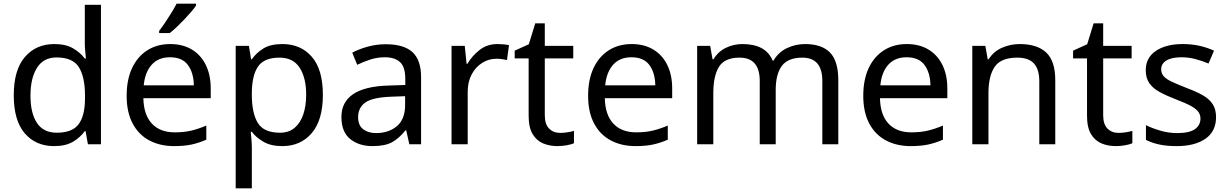

<svg xmlns="http://www.w3.org/2000/svg" viewBox="-20 -786 6690 1046"><path d="M275 10Q175 10 115 -59.5Q55 -129 55 -267Q55 -405 115.5 -475.5Q176 -546 276 -546Q338 -546 377.5 -523Q417 -500 442 -467H448Q447 -480 444.5 -505.5Q442 -531 442 -546V-760H530V0H459L446 -72H442Q418 -38 378 -14Q338 10 275 10ZM289 -63Q374 -63 408.5 -109.5Q443 -156 443 -250V-266Q443 -366 410 -419.5Q377 -473 288 -473Q217 -473 181.5 -416.5Q146 -360 146 -265Q146 -169 181.5 -116Q217 -63 289 -63Z M907 -546Q976 -546 1025.5 -516Q1075 -486 1101.5 -431.5Q1128 -377 1128 -304V-251H761Q763 -160 807.5 -112.5Q852 -65 932 -65Q983 -65 1022.5 -74.5Q1062 -84 1104 -102V-25Q1063 -7 1023 1.5Q983 10 928 10Q852 10 793.5 -21Q735 -52 702.5 -113.5Q670 -175 670 -264Q670 -352 699.5 -415Q729 -478 782.5 -512Q836 -546 907 -546ZM906 -474Q843 -474 806.5 -433.5Q770 -393 763 -321H1036Q1035 -389 1004 -431.5Q973 -474 906 -474ZM1048 -756Q1039 -742 1022 -722Q1005 -702 984.5 -680.5Q964 -659 943.5 -639.5Q923 -620 905 -606H847V-618Q862 -637 879.5 -663Q897 -689 914 -716.5Q931 -744 942 -766H1048Z M1519 -546Q1618 -546 1678.5 -477Q1739 -408 1739 -269Q1739 -132 1678.5 -61Q1618 10 1518 10Q1456 10 1415.5 -13.5Q1375 -37 1352 -68H1346Q1348 -51 1350 -25Q1352 1 1352 20V240H1264V-536H1336L1348 -463H1352Q1376 -498 1415 -522Q1454 -546 1519 -546ZM1503 -472Q1421 -472 1387.5 -426Q1354 -380 1352 -286V-269Q1352 -170 1384.5 -116.5Q1417 -63 1505 -63Q1554 -63 1585.5 -90Q1617 -117 1632.5 -163.5Q1648 -210 1648 -270Q1648 -362 1612.5 -417Q1577 -472 1503 -472Z M2082 -545Q2180 -545 2227 -502Q2274 -459 2274 -365V0H2210L2193 -76H2189Q2154 -32 2115.5 -11Q2077 10 2009 10Q1936 10 1888 -28.5Q1840 -67 1840 -149Q1840 -229 1903 -272.5Q1966 -316 2097 -320L2188 -323V-355Q2188 -422 2159 -448Q2130 -474 2077 -474Q2035 -474 1997 -461.5Q1959 -449 1926 -433L1899 -499Q1934 -518 1982 -531.5Q2030 -545 2082 -545ZM2108 -259Q2008 -255 1969.5 -227Q1931 -199 1931 -148Q1931 -103 1958.5 -82Q1986 -61 2029 -61Q2097 -61 2142 -98.5Q2187 -136 2187 -214V-262Z M2690 -546Q2705 -546 2722.5 -544.5Q2740 -543 2753 -540L2742 -459Q2729 -462 2713.5 -464Q2698 -466 2684 -466Q2643 -466 2607 -443.5Q2571 -421 2549.5 -380.5Q2528 -340 2528 -286V0H2440V-536H2512L2522 -438H2526Q2552 -482 2593 -514Q2634 -546 2690 -546Z M3032 -62Q3052 -62 3073 -65.5Q3094 -69 3107 -73V-6Q3093 1 3067 5.5Q3041 10 3017 10Q2975 10 2939.5 -4.5Q2904 -19 2882 -55Q2860 -91 2860 -156V-468H2784V-510L2861 -545L2896 -659H2948V-536H3103V-468H2948V-158Q2948 -109 2971.5 -85.5Q2995 -62 3032 -62Z M3421 -546Q3490 -546 3539.5 -516Q3589 -486 3615.5 -431.5Q3642 -377 3642 -304V-251H3275Q3277 -160 3321.5 -112.5Q3366 -65 3446 -65Q3497 -65 3536.5 -74.5Q3576 -84 3618 -102V-25Q3577 -7 3537 1.5Q3497 10 3442 10Q3366 10 3307.5 -21Q3249 -52 3216.5 -113.5Q3184 -175 3184 -264Q3184 -352 3213.5 -415Q3243 -478 3296.5 -512Q3350 -546 3421 -546ZM3420 -474Q3357 -474 3320.5 -433.5Q3284 -393 3277 -321H3550Q3549 -389 3518 -431.5Q3487 -474 3420 -474Z M4366 -546Q4457 -546 4502 -499.5Q4547 -453 4547 -349V0H4460V-345Q4460 -472 4351 -472Q4273 -472 4239.5 -427Q4206 -382 4206 -296V0H4119V-345Q4119 -472 4009 -472Q3928 -472 3897 -422Q3866 -372 3866 -278V0H3778V-536H3849L3862 -463H3867Q3892 -505 3934.5 -525.5Q3977 -546 4025 -546Q4087 -546 4128.5 -524Q4170 -502 4189 -456H4194Q4221 -502 4267.5 -524Q4314 -546 4366 -546Z M4920 -546Q4989 -546 5038.5 -516Q5088 -486 5114.5 -431.5Q5141 -377 5141 -304V-251H4774Q4776 -160 4820.5 -112.5Q4865 -65 4945 -65Q4996 -65 5035.5 -74.5Q5075 -84 5117 -102V-25Q5076 -7 5036 1.5Q4996 10 4941 10Q4865 10 4806.5 -21Q4748 -52 4715.5 -113.5Q4683 -175 4683 -264Q4683 -352 4712.5 -415Q4742 -478 4795.5 -512Q4849 -546 4920 -546ZM4919 -474Q4856 -474 4819.5 -433.5Q4783 -393 4776 -321H5049Q5048 -389 5017 -431.5Q4986 -474 4919 -474Z M5535 -546Q5631 -546 5680 -499.5Q5729 -453 5729 -349V0H5642V-343Q5642 -408 5613 -440Q5584 -472 5522 -472Q5433 -472 5399 -422Q5365 -372 5365 -278V0H5277V-536H5348L5361 -463H5366Q5392 -505 5438 -525.5Q5484 -546 5535 -546Z M6074 -62Q6094 -62 6115 -65.5Q6136 -69 6149 -73V-6Q6135 1 6109 5.5Q6083 10 6059 10Q6017 10 5981.5 -4.5Q5946 -19 5924 -55Q5902 -91 5902 -156V-468H5826V-510L5903 -545L5938 -659H5990V-536H6145V-468H5990V-158Q5990 -109 6013.5 -85.5Q6037 -62 6074 -62Z M6605 -148Q6605 -70 6547 -30Q6489 10 6391 10Q6335 10 6294.5 1Q6254 -8 6223 -24V-104Q6255 -88 6300.5 -74.5Q6346 -61 6393 -61Q6460 -61 6490 -82.5Q6520 -104 6520 -140Q6520 -160 6509 -176Q6498 -192 6469.5 -208Q6441 -224 6388 -244Q6336 -264 6299 -284Q6262 -304 6242 -332Q6222 -360 6222 -404Q6222 -472 6277.5 -509Q6333 -546 6423 -546Q6472 -546 6514.5 -536.5Q6557 -527 6594 -510L6564 -440Q6530 -454 6493 -464Q6456 -474 6417 -474Q6363 -474 6334.5 -456.5Q6306 -439 6306 -409Q6306 -387 6319 -371.5Q6332 -356 6362.5 -341.5Q6393 -327 6444 -307Q6495 -288 6531 -268Q6567 -248 6586 -219.5Q6605 -191 6605 -148Z"/></svg>

Font: Noto Sans Kawi
Style: Regular
Weight: 400
Designer: Fadhl Haqq
Version: Version 1.000